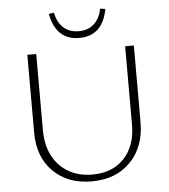

<svg xmlns="http://www.w3.org/2000/svg" viewBox="-58 -910 853 968"><g transform="rotate(-5 368.5 -426.0)"><path d="M511 -854 485 -858Q475 -808 445 -781Q415 -754 368 -754Q321 -754 291 -781Q261 -808 251 -858L225 -854Q250 -720 368 -720Q486 -720 511 -854ZM99 -264V-658H144V-274Q144 -160 207 -94Q270 -28 374 -28Q475 -28 534.5 -91Q594 -154 594 -261V-658H638V-271Q638 -145 564 -69.5Q490 6 368 6Q246 6 172.5 -67.5Q99 -141 99 -264Z"/></g></svg>

Font: EauTestSC Light
Style: Regular
Weight: 300
Designer: Christian Thalmann (Catharsis Fonts)
Version: Version 0.001;PS 000.001;hotconv 1.0.88;makeotf.lib2.5.64775